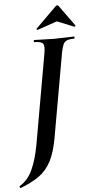

<svg xmlns="http://www.w3.org/2000/svg" viewBox="-97 -844 519 1074"><g transform="rotate(-5 163.0 -307.0)"><path d="M-25 193Q-27 194 -30 189Q-33 184 -30 182Q17 154 42.5 98Q68 42 83 -40L172 -544Q180 -587 170 -600Q160 -613 122 -613Q119 -613 119 -619Q119 -625 122 -625Q145 -625 172.5 -623.5Q200 -622 232 -622Q267 -622 295 -623.5Q323 -625 345 -625Q348 -625 348 -619Q348 -613 345 -613Q318 -613 304 -607Q290 -601 283.5 -586Q277 -571 271 -542L187 -67Q173 11 147.5 60Q122 109 80 139Q38 169 -25 193ZM147 -680Q145 -679 141.5 -682Q138 -685 141 -687L257 -802Q261 -807 266.5 -807Q272 -807 275 -802L358 -687Q360 -685 357 -681.5Q354 -678 351 -680L257 -718Z"/></g></svg>

Font: Cormorant
Style: Bold Italic
Weight: 700
Italic angle: -10°
Designer: Christian Thalmann (Catharsis Fonts)
Foundry: Catharsis Fonts
Version: Version 4.000